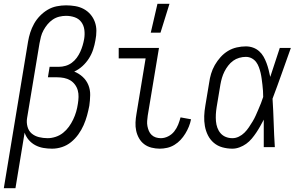

<svg xmlns="http://www.w3.org/2000/svg" viewBox="-46 -771 1566 1006"><path d="M-26 215 101 -553Q105 -577 112.5 -600.5Q120 -624 132.5 -646.5Q145 -669 163.5 -688Q182 -707 204 -720Q226 -733 251 -738Q276 -743 300 -743Q324 -743 348 -739Q372 -735 392.5 -724Q413 -713 428 -695.5Q443 -678 451 -656Q459 -634 459 -609.5Q459 -585 454 -560Q450 -536 442 -511.5Q434 -487 420 -465Q406 -443 386.5 -425Q367 -407 343 -396Q368 -386 387.5 -368Q407 -350 417 -325.5Q427 -301 426.5 -273Q426 -245 422 -217Q417 -191 410 -165.5Q403 -140 392 -115Q381 -90 364.5 -67Q348 -44 326.5 -26.5Q305 -9 279 -0.5Q253 8 227 8Q203 8 180.5 4Q158 0 138.5 -10.5Q119 -21 104.5 -38Q90 -55 83 -76L35 215ZM204 -47Q224 -47 245.5 -54Q267 -61 284.5 -75Q302 -89 315 -107Q328 -125 337.5 -145Q347 -165 353 -185.5Q359 -206 362 -227Q365 -245 365.5 -263Q366 -281 361.5 -297.5Q357 -314 346.5 -328Q336 -342 321.5 -350.5Q307 -359 289.5 -362.5Q272 -366 254 -366H205L214 -421H263Q280 -421 297.5 -426Q315 -431 330 -442Q345 -453 356 -468Q367 -483 374.5 -499.5Q382 -516 387 -533Q392 -550 395 -567Q399 -591 396 -614.5Q393 -638 380 -655.5Q367 -673 345.5 -680.5Q324 -688 300 -688Q282 -688 264 -683.5Q246 -679 230.5 -668.5Q215 -658 203 -643.5Q191 -629 182 -612.5Q173 -596 168.5 -578.5Q164 -561 161 -544L96 -153Q92 -130 98 -107.5Q104 -85 120 -71.5Q136 -58 158 -52.5Q180 -47 204 -47Z M791 8Q769 8 747.5 2.5Q726 -3 709.5 -15.5Q693 -28 682.5 -46.5Q672 -65 667.5 -86Q663 -107 664 -129.5Q665 -152 669 -174L717 -465H576V-520H787L728 -165Q726 -151 725 -137Q724 -123 726.5 -110Q729 -97 734 -85Q739 -73 748.5 -64Q758 -55 770.5 -51Q783 -47 797 -47Q816 -47 835 -56.5Q854 -66 867 -82.5Q880 -99 887.5 -118Q895 -137 900 -156L955 -146Q951 -126 943.5 -107.5Q936 -89 925 -71Q914 -53 900 -38Q886 -23 868 -12Q850 -1 830 3.5Q810 8 791 8ZM744 -600 779 -751H842L795 -600Z M1172 8Q1145 8 1119.5 1Q1094 -6 1074.5 -22.5Q1055 -39 1043.5 -62Q1032 -85 1027.5 -110.5Q1023 -136 1024 -163Q1025 -190 1030 -218L1050 -338Q1053 -361 1060 -384.5Q1067 -408 1079.5 -430Q1092 -452 1109.5 -471.5Q1127 -491 1148.5 -504Q1170 -517 1194.5 -522.5Q1219 -528 1242 -528Q1262 -528 1280 -521.5Q1298 -515 1312 -502.5Q1326 -490 1335 -474Q1344 -458 1350.5 -440.5Q1357 -423 1361.5 -405Q1366 -387 1370 -368Q1382 -406 1395 -444Q1408 -482 1420 -520H1478Q1454 -453 1430.5 -386.5Q1407 -320 1382 -254Q1386 -191 1388 -127Q1390 -63 1394 0H1336Q1336 -36 1336 -72Q1336 -108 1336 -144Q1327 -127 1317.5 -110Q1308 -93 1297 -76.5Q1286 -60 1273 -44.5Q1260 -29 1244 -17.5Q1228 -6 1209 1Q1190 8 1172 8ZM1172 -47Q1189 -47 1205.5 -55Q1222 -63 1235 -76Q1248 -89 1258 -104Q1268 -119 1277.5 -134.5Q1287 -150 1294 -166Q1301 -182 1308 -198Q1315 -214 1321.5 -230.5Q1328 -247 1333 -263Q1333 -279 1332 -295Q1331 -311 1329 -327Q1327 -343 1325 -358.5Q1323 -374 1319.5 -389Q1316 -404 1310.5 -419Q1305 -434 1296 -446Q1287 -458 1273 -465.5Q1259 -473 1242 -473Q1225 -473 1207.5 -468Q1190 -463 1175.5 -452.5Q1161 -442 1149.5 -427Q1138 -412 1130 -396Q1122 -380 1117 -363Q1112 -346 1109 -329L1089 -209Q1086 -190 1085 -172Q1084 -154 1085.5 -136Q1087 -118 1093 -101.5Q1099 -85 1110 -72.5Q1121 -60 1137 -53.5Q1153 -47 1172 -47Z"/></svg>

Font: Iosevka Light
Style: Italic
Weight: 300
Italic angle: -9°
Monospace: yes
Designer: Belleve Invis
Foundry: Belleve Invis
Version: Version 32.5.0; ttfautohint (v1.8.4)